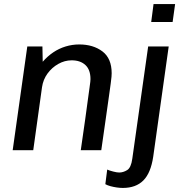

<svg xmlns="http://www.w3.org/2000/svg" viewBox="-20 -740 901 946"><path d="M42.5 0 114.5 -511H189L190.5 -435.8Q214 -462.8 242.2 -481.9Q270.5 -501 303.2 -511Q336 -521 370.5 -521Q439.2 -521 484.8 -486.6Q530.2 -452.2 530.2 -379.2Q530.2 -373 529.4 -362Q528.5 -351 525.6 -329.2Q522.8 -307.5 517 -267Q511.2 -226.5 502.1 -161.8Q493 -97 479 0H378Q391.2 -91.2 399.8 -152.2Q408.2 -213.2 413.2 -250.6Q418.2 -288 421.1 -308Q424 -328 424.9 -336.8Q425.8 -345.5 425.8 -350.2Q425.8 -396.5 400.8 -419.6Q375.8 -442.8 333.2 -442.8Q298.8 -442.8 267.4 -425.1Q236 -407.5 214.2 -377.8Q192.5 -348 187 -310.2L143.8 0ZM585.2 186Q571 186 554.8 183.6Q538.5 181.2 523.9 177.2Q509.2 173.2 499 167.5L508.2 95.5Q519.2 100.5 537.8 105.2Q556.2 110 567.2 110Q587.2 110 606.5 98.1Q625.8 86.2 631.8 42.2L710 -511H811.2L735 31.5Q723.2 112 686.4 149Q649.5 186 585.2 186ZM725 -631.5 736.5 -720H842.8L830.5 -631.5Z"/></svg>

Font: Chivo Medium
Style: Italic
Weight: 500
Italic angle: -8.05°
Designer: Hector Gatti
Foundry: Omnibus-Type
Version: Version 2.002